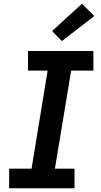

<svg xmlns="http://www.w3.org/2000/svg" viewBox="-20 -1008 540 1028"><path d="M29 0V-105H149L235 -630H130V-735H480V-630H361L274 -105H379V0ZM311 -788 259 -842 419 -988 485 -922Z"/></svg>

Font: Iosevka Curly Slab XBdObl
Style: Regular
Weight: 800
Italic angle: -9°
Monospace: yes
Designer: Belleve Invis
Foundry: Belleve Invis
Version: Version 11.1.0; ttfautohint (v1.8.3)